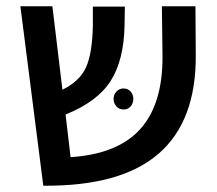

<svg xmlns="http://www.w3.org/2000/svg" viewBox="-20 -582 692 612"><path d="M45 0ZM118 10 45 -562H147L179 -296Q234 -323 254 -367Q274 -411 276 -499V-561H378L377 -501Q375 -391 333 -324.5Q291 -258 189 -217L205 -81Q356 -91 427.5 -171Q499 -251 498 -403L496 -562H603L604 -408Q606 -197 486 -92.5Q366 12 118 10ZM405 -267Q405 -253 396.5 -243Q388 -233 374 -233Q360 -233 351 -243Q342 -253 342 -267Q342 -280 351 -290Q360 -300 374 -300Q388 -300 396.5 -290Q405 -280 405 -267Z"/></svg>

Font: Assistant SemiBold
Style: Regular
Weight: 600
Designer: Hebrew By Ben Nathan, Latin by Paul Hunt
Version: Version 2.001; ttfautohint (v1.6)